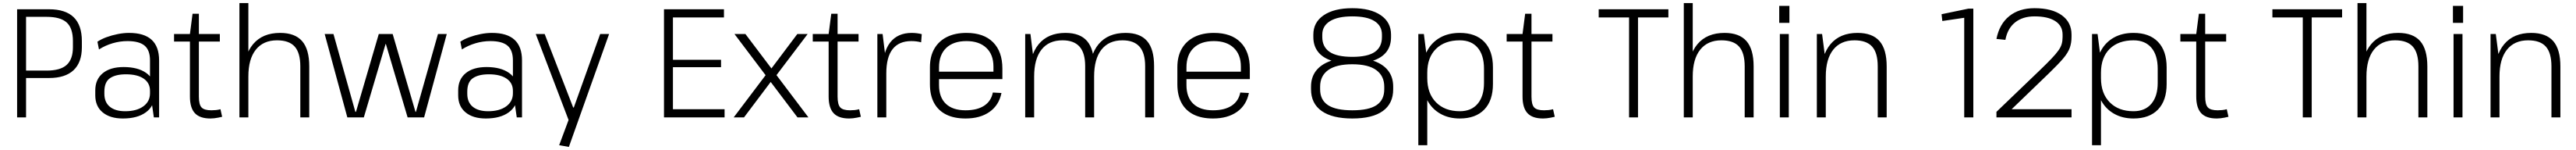

<svg xmlns="http://www.w3.org/2000/svg" viewBox="-20 -760 16709 971"><path d="M91 -700H298Q405 -700 458 -648.5Q511 -597 511 -494V-454Q511 -356 457 -305.5Q403 -255 298 -255H145V-303H282Q372 -303 412.5 -340Q453 -377 453 -454V-494Q453 -578 412.5 -614.5Q372 -651 282 -651H135L149 -669V0H91Z M953 -173V-369Q953 -435 918 -464.5Q883 -494 807 -494Q758 -494 710.5 -480Q663 -466 622 -440L612 -490Q637 -507 671.5 -519.5Q706 -532 744 -539.5Q782 -547 817 -547Q915 -547 963.5 -502.5Q1012 -458 1012 -369V0H978ZM777 7Q694 7 646 -32.5Q598 -72 598 -143V-175Q598 -246 646.5 -286Q695 -326 782 -326Q874 -326 928 -288Q982 -250 982 -180V-146Q982 -74 927 -33.5Q872 7 777 7ZM792 -40Q866 -40 909.5 -71.5Q953 -103 953 -156V-172Q953 -223 912 -251Q871 -279 797 -279Q730 -279 693.5 -254Q657 -229 657 -167V-153Q657 -98 692.5 -69Q728 -40 792 -40Z M1345 7Q1276 7 1244 -27.5Q1212 -62 1212 -135V-540L1229 -671H1270V-135Q1270 -83 1287.5 -64.5Q1305 -46 1351 -46Q1366 -46 1381 -47.5Q1396 -49 1410 -53L1421 -4Q1408 -1 1395.5 1.5Q1383 4 1370 5.5Q1357 7 1345 7ZM1109 -540H1406V-491H1109Z M1928 -330Q1928 -418 1891.5 -458.5Q1855 -499 1777 -499Q1688 -499 1639.5 -438.5Q1591 -378 1591 -265L1559 -201L1560 -265Q1560 -401 1621.5 -474Q1683 -547 1797 -547Q1893 -547 1939.5 -494Q1986 -441 1986 -330V0H1928ZM1533 -740H1591V-356V0H1533Z M2086 -540H2143L2285 -36H2289L2437 -540H2527L2675 -36H2678L2821 -540H2878L2731 0H2624L2483 -475H2481L2340 0H2233Z M3307 -173V-369Q3307 -435 3272 -464.5Q3237 -494 3161 -494Q3112 -494 3064.5 -480Q3017 -466 2976 -440L2966 -490Q2991 -507 3025.5 -519.5Q3060 -532 3098 -539.5Q3136 -547 3171 -547Q3269 -547 3317.5 -502.5Q3366 -458 3366 -369V0H3332ZM3131 7Q3048 7 3000 -32.5Q2952 -72 2952 -143V-175Q2952 -246 3000.5 -286Q3049 -326 3136 -326Q3228 -326 3282 -288Q3336 -250 3336 -180V-146Q3336 -74 3281 -33.5Q3226 7 3131 7ZM3146 -40Q3220 -40 3263.5 -71.5Q3307 -103 3307 -156V-172Q3307 -223 3266 -251Q3225 -279 3151 -279Q3084 -279 3047.5 -254Q3011 -229 3011 -167V-153Q3011 -98 3046.5 -69Q3082 -40 3146 -40Z M3607 180 3678 -10 3672 27 3455 -540H3513L3698 -64H3702L3873 -540H3931L3670 191Z M4331 -53H4680V0H4287V-700H4676V-647H4331L4345 -689V-350L4331 -373H4657V-325H4331L4345 -348V-11Z M4744 -540H4815L5224 0H5153ZM4961 -293 5015 -277 4806 0H4739ZM4947 -268 5152 -540H5219L5001 -253Z M5488 7Q5419 7 5387 -27.5Q5355 -62 5355 -135V-540L5372 -671H5413V-135Q5413 -83 5430.5 -64.5Q5448 -46 5494 -46Q5509 -46 5524 -47.5Q5539 -49 5553 -53L5564 -4Q5551 -1 5538.5 1.5Q5526 4 5513 5.5Q5500 7 5488 7ZM5252 -540H5549V-491H5252Z M5671 -540H5705L5729 -346V0H5671ZM5706 -305Q5706 -424 5754.5 -485.5Q5803 -547 5894 -547Q5910 -547 5926.5 -545Q5943 -543 5959 -539L5955 -486Q5926 -494 5891 -494Q5811 -494 5770 -442Q5729 -390 5729 -285Z M6243 7Q6169 7 6117.5 -18.5Q6066 -44 6039 -93.5Q6012 -143 6012 -215V-325Q6012 -395 6040.5 -444.5Q6069 -494 6122 -520.5Q6175 -547 6249 -547Q6361 -547 6421.5 -486.5Q6482 -426 6482 -316V-248H6059V-296H6435L6424 -277V-329Q6424 -407 6377.5 -450.5Q6331 -494 6249 -494Q6164 -494 6117.5 -449.5Q6071 -405 6071 -324V-210Q6071 -130 6115.5 -88Q6160 -46 6243 -46Q6318 -46 6363.5 -75.5Q6409 -105 6420 -161L6476 -158Q6460 -79 6399 -36Q6338 7 6243 7Z M7408 -332Q7408 -417 7371.5 -458Q7335 -499 7261 -499Q7172 -499 7124.5 -438.5Q7077 -378 7077 -265L7045 -201V-265Q7045 -401 7106 -474Q7167 -547 7281 -547Q7375 -547 7420.5 -494.5Q7466 -442 7466 -332V0H7408ZM6630 -540H6664L6688 -346V0H6630ZM7019 -332Q7019 -417 6982.5 -458Q6946 -499 6872 -499Q6783 -499 6735.5 -438.5Q6688 -378 6688 -265L6657 -201V-265Q6657 -401 6717.5 -474Q6778 -547 6891 -547Q6986 -547 7031.5 -494Q7077 -441 7077 -332V0H7019Z M7848 7Q7774 7 7722.5 -18.5Q7671 -44 7644 -93.5Q7617 -143 7617 -215V-325Q7617 -395 7645.5 -444.5Q7674 -494 7727 -520.5Q7780 -547 7854 -547Q7966 -547 8026.5 -486.5Q8087 -426 8087 -316V-248H7664V-296H8040L8029 -277V-329Q8029 -407 7982.5 -450.5Q7936 -494 7854 -494Q7769 -494 7722.5 -449.5Q7676 -405 7676 -324V-210Q7676 -130 7720.5 -88Q7765 -46 7848 -46Q7923 -46 7968.5 -75.5Q8014 -105 8025 -161L8081 -158Q8065 -79 8004 -36Q7943 7 7848 7Z M8752 7Q8622 7 8553 -41.5Q8484 -90 8484 -182V-199Q8484 -259 8515.5 -300.5Q8547 -342 8607 -364Q8667 -386 8752 -386Q8836 -386 8895.5 -364Q8955 -342 8986 -300.5Q9017 -259 9017 -199V-182Q9017 -90 8950 -41.5Q8883 7 8752 7ZM8752 -46Q8859 -46 8909 -79.5Q8959 -113 8959 -182V-199Q8959 -268 8907.5 -306Q8856 -344 8752 -344Q8648 -344 8595.5 -306.5Q8543 -269 8543 -199V-182Q8543 -113 8594 -79.5Q8645 -46 8752 -46ZM8752 -349Q8670 -349 8613.5 -368.5Q8557 -388 8528 -426.5Q8499 -465 8499 -520V-536Q8499 -616 8566.5 -661.5Q8634 -707 8752 -707Q8870 -707 8936.5 -661.5Q9003 -616 9003 -536V-520Q9003 -464 8974.5 -426Q8946 -388 8890 -368.5Q8834 -349 8752 -349ZM8752 -392Q8852 -392 8898 -424Q8944 -456 8944 -520V-536Q8944 -593 8895.5 -623.5Q8847 -654 8752 -654Q8657 -654 8607 -623Q8557 -592 8557 -536V-520Q8557 -457 8604 -424.5Q8651 -392 8752 -392Z M9449 7Q9377 7 9322.5 -24Q9268 -55 9238 -111.5Q9208 -168 9208 -245V-301Q9208 -377 9238 -432Q9268 -487 9322 -517Q9376 -547 9449 -547Q9552 -547 9608 -489Q9664 -431 9664 -324V-216Q9664 -109 9608 -51Q9552 7 9449 7ZM9180 -540H9216L9238 -367V180H9180ZM9449 -40Q9524 -40 9565 -88.5Q9606 -137 9606 -223V-315Q9606 -403 9565 -451Q9524 -499 9449 -499Q9351 -499 9294.5 -443.5Q9238 -388 9238 -289V-254Q9238 -155 9295 -97.5Q9352 -40 9449 -40Z M9989 7Q9920 7 9888 -27.5Q9856 -62 9856 -135V-540L9873 -671H9914V-135Q9914 -83 9931.5 -64.5Q9949 -46 9995 -46Q10010 -46 10025 -47.5Q10040 -49 10054 -53L10065 -4Q10052 -1 10039.5 1.5Q10027 4 10014 5.5Q10001 7 9989 7ZM9753 -540H10050V-491H9753Z M10802 -700V-647H10576L10605 -680V0H10547V-680L10574 -647H10350V-700Z M11297 -330Q11297 -418 11260.5 -458.5Q11224 -499 11146 -499Q11057 -499 11008.5 -438.5Q10960 -378 10960 -265L10928 -201L10929 -265Q10929 -401 10990.5 -474Q11052 -547 11166 -547Q11262 -547 11308.5 -494Q11355 -441 11355 -330V0H11297ZM10902 -740H10960V-356V0H10902Z M11583 -540V0H11525V-540ZM11587 -722V-612H11521V-722Z M12160 -330Q12160 -418 12123.5 -458.5Q12087 -499 12009 -499Q11920 -499 11871.5 -438.5Q11823 -378 11823 -265L11792 -201V-265Q11792 -401 11853.5 -474Q11915 -547 12029 -547Q12125 -547 12171.5 -494Q12218 -441 12218 -330V0H12160ZM11765 -540H11799L11823 -356V0H11765Z M12780 0H12721V-685L12749 -649L12579 -624L12574 -668L12748 -704H12780Z M12930 -36 13210 -304Q13258 -350 13287.5 -381Q13317 -412 13332.5 -434Q13348 -456 13353.5 -476Q13359 -496 13359 -520V-536Q13359 -593 13311.5 -623.5Q13264 -654 13177 -654Q13100 -654 13051 -615Q13002 -576 12988 -502L12930 -508Q12949 -604 13013 -655.5Q13077 -707 13177 -707Q13290 -707 13353.5 -661.5Q13417 -616 13417 -536V-521Q13417 -482 13405.5 -450Q13394 -418 13363 -381.5Q13332 -345 13274 -289L12985 -11L12968 -53H13417V0H12930Z M13819 7Q13747 7 13692.5 -24Q13638 -55 13608 -111.5Q13578 -168 13578 -245V-301Q13578 -377 13608 -432Q13638 -487 13692 -517Q13746 -547 13819 -547Q13922 -547 13978 -489Q14034 -431 14034 -324V-216Q14034 -109 13978 -51Q13922 7 13819 7ZM13550 -540H13586L13608 -367V180H13550ZM13819 -40Q13894 -40 13935 -88.5Q13976 -137 13976 -223V-315Q13976 -403 13935 -451Q13894 -499 13819 -499Q13721 -499 13664.5 -443.5Q13608 -388 13608 -289V-254Q13608 -155 13665 -97.5Q13722 -40 13819 -40Z M14359 7Q14290 7 14258 -27.5Q14226 -62 14226 -135V-540L14243 -671H14284V-135Q14284 -83 14301.5 -64.5Q14319 -46 14365 -46Q14380 -46 14395 -47.5Q14410 -49 14424 -53L14435 -4Q14422 -1 14409.5 1.5Q14397 4 14384 5.5Q14371 7 14359 7ZM14123 -540H14420V-491H14123Z M15172 -700V-647H14946L14975 -680V0H14917V-680L14944 -647H14720V-700Z M15667 -330Q15667 -418 15630.5 -458.5Q15594 -499 15516 -499Q15427 -499 15378.5 -438.5Q15330 -378 15330 -265L15298 -201L15299 -265Q15299 -401 15360.5 -474Q15422 -547 15536 -547Q15632 -547 15678.5 -494Q15725 -441 15725 -330V0H15667ZM15272 -740H15330V-356V0H15272Z M15953 -540V0H15895V-540ZM15957 -722V-612H15891V-722Z M16530 -330Q16530 -418 16493.5 -458.5Q16457 -499 16379 -499Q16290 -499 16241.5 -438.5Q16193 -378 16193 -265L16162 -201V-265Q16162 -401 16223.5 -474Q16285 -547 16399 -547Q16495 -547 16541.5 -494Q16588 -441 16588 -330V0H16530ZM16135 -540H16169L16193 -356V0H16135Z"/></svg>

Font: Pathway Extreme 8pt Thin 12pt Thin
Style: Regular
Weight: 250
Version: Version 1.001;gftools[0.9.26]